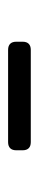

<svg xmlns="http://www.w3.org/2000/svg" viewBox="169 -928 96 474"><g transform="rotate(90 217.0 -691.0)"><path d="M83 -699V-683C83 -670 90 -663 103 -663H331C344 -663 351 -670 351 -683V-699C351 -712 344 -719 331 -719H103C90 -719 83 -712 83 -699Z"/></g></svg>

Font: 寒蝉锦书宋
Style: Regular
Weight: 400
Designer: 寒蝉锦书宋{Warren} 思源宋体{Ryoko NISHIZUKA 西塚涼子 (kana & ideographs); Frank Grießhammer (Latin, Greek & Cyrillic); Wenlong ZHANG 
Foundry: Adobe & ChillType
Version: Version 2.000;Glyphs 3.1.1 (3135)